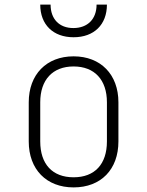

<svg xmlns="http://www.w3.org/2000/svg" viewBox="-20 -805 640 835"><path d="M300 -643C389 -643 445 -698 445 -785H400C400 -722 361 -683 299 -683C238 -683 200 -722 200 -785H155C155 -698 211 -643 300 -643ZM300 10C419 10 495 -68 495 -190V-360C495 -481 418 -560 300 -560C182 -560 105 -481 105 -360V-190C105 -68 182 10 300 10ZM300 -34C208 -34 155 -91 155 -190V-360C155 -458 209 -516 300 -516C391 -516 445 -458 445 -360V-190C445 -91 392 -34 300 -34Z"/></svg>

Font: JetBrains Mono Thin
Style: Regular
Weight: 100
Monospace: yes
Designer: Philipp Nurullin, Konstantin Bulenkov
Foundry: JetBrains
Version: Version 2.305